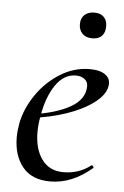

<svg xmlns="http://www.w3.org/2000/svg" viewBox="-48 -637 442 684"><g transform="rotate(5 173.5 -294.5)"><path d="M25 -135Q25 -157 30 -185Q40 -237 73.5 -286.5Q107 -336 157 -367.5Q207 -399 263 -399Q301 -399 320 -384.5Q339 -370 335 -345Q330 -313 291.5 -284Q253 -255 194 -235Q135 -215 70 -208L72 -221Q158 -233 208.5 -262Q259 -291 259 -338Q259 -354 246.5 -363Q234 -372 216 -372Q173 -372 143.5 -328.5Q114 -285 103 -218Q97 -188 97 -160Q97 -99 124 -62Q151 -25 201 -25Q257 -25 299 -58H300Q303 -58 305.5 -55Q308 -52 306 -49Q235 12 157 12Q91 12 58 -29Q25 -70 25 -135ZM214 -556Q214 -577 227 -589Q240 -601 262 -601Q284 -601 296 -589Q308 -577 308 -556Q308 -533 296 -521Q284 -509 262 -509Q240 -509 227 -521.5Q214 -534 214 -556Z"/></g></svg>

Font: Cormorant Infant Medium
Style: Italic
Weight: 500
Italic angle: -10°
Designer: Christian Thalmann (Catharsis Fonts)
Foundry: Catharsis Fonts
Version: Version 4.000